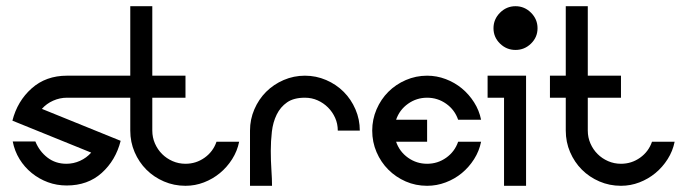

<svg xmlns="http://www.w3.org/2000/svg" viewBox="-20 -599 2215 619"><path d="M578 0Q541 0 508.5 -14Q476 -28 452 -52Q428 -76 414 -108.5Q400 -141 400 -178V-284H196Q173 -284 151.5 -274.5Q130 -265 115 -248L369 -145Q353 -82 308 -41.5Q263 -1 195 -1Q163 -1 134.5 -11.5Q106 -22 82.5 -41Q59 -60 43 -86Q27 -112 21 -143H94Q107 -111 133 -91Q159 -71 194 -71Q217 -71 238 -80.5Q259 -90 274 -107L20 -210Q36 -273 82 -314Q128 -355 196 -355H400V-579H471V-355H578V-284H471V-178Q471 -156 479.5 -136.5Q488 -117 502.5 -102.5Q517 -88 536.5 -79.5Q556 -71 578 -71Q612 -71 639.5 -90.5Q667 -110 678 -142H751Q745 -112 728.5 -86Q712 -60 689 -41Q666 -22 637.5 -11Q609 0 578 0Z M963 -355Q999 -355 1031.5 -341Q1064 -327 1088 -303Q1112 -279 1126 -246.5Q1140 -214 1140 -178H1069Q1069 -200 1060.5 -219Q1052 -238 1037.5 -252.5Q1023 -267 1004 -275.5Q985 -284 963 -284Q927 -284 905.5 -269Q884 -254 872 -229.5Q860 -205 856.5 -174.5Q853 -144 853 -112.5Q853 -81 855 -51.5Q857 -22 857 0H786V-178Q786 -214 800 -246.5Q814 -279 838 -303Q862 -327 894.5 -341Q927 -355 963 -355Z M1357 -355Q1388 -355 1417 -344Q1446 -333 1469 -314Q1492 -295 1508.5 -269Q1525 -243 1531 -213H1457Q1446 -245 1418.5 -264.5Q1391 -284 1357 -284Q1323 -284 1295.5 -264.5Q1268 -245 1257 -213H1357V-142H1257Q1268 -110 1295.5 -90.5Q1323 -71 1357 -71Q1391 -71 1418.5 -90.5Q1446 -110 1457 -142H1531Q1525 -112 1508.5 -86Q1492 -60 1469 -41Q1446 -22 1417 -11Q1388 0 1357 0Q1320 0 1288 -14Q1256 -28 1232 -52Q1208 -76 1194 -108.5Q1180 -141 1180 -178Q1180 -214 1194 -246.5Q1208 -279 1232 -303Q1256 -327 1288.5 -341Q1321 -355 1357 -355Z M1552 -284V-355H1676V0H1605V-284ZM1642 -579Q1671 -579 1692 -558Q1713 -537 1713 -508Q1713 -479 1692 -458.5Q1671 -438 1642 -438Q1613 -438 1592 -458.5Q1571 -479 1571 -508Q1571 -537 1592 -558Q1613 -579 1642 -579Z M1982 0Q1945 0 1912.5 -14Q1880 -28 1856 -52Q1832 -76 1818 -108.5Q1804 -141 1804 -178V-284H1753V-355H1804V-579H1875V-355H1982V-284H1875V-178Q1875 -156 1883.5 -136.5Q1892 -117 1906.5 -102.5Q1921 -88 1940.5 -79.5Q1960 -71 1982 -71Q2016 -71 2043.5 -90.5Q2071 -110 2082 -142H2155Q2149 -112 2132.5 -86Q2116 -60 2093 -41Q2070 -22 2041.5 -11Q2013 0 1982 0Z"/></svg>

Font: Googee
Style: Regular
Weight: 400
Designer: Peter Wiegel
Foundry: CATFonts Peter Wiegel
Version: 1.000